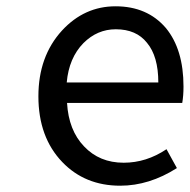

<svg xmlns="http://www.w3.org/2000/svg" viewBox="-20 -577 603 610"><path d="M178 -62Q102 -141 102 -271Q102 -398 177 -480Q248 -557 347 -557Q448 -557 507 -488Q563 -420 563 -302Q563 -273 559 -250H193Q198 -163 247 -112Q296 -60 373 -60Q445 -60 509 -103L542 -43Q454 13 362 13Q250 13 178 -62ZM192 -315H483Q483 -398 447 -441Q413 -484 348 -484Q289 -484 245 -440Q199 -393 192 -315Z"/></svg>

Font: Source Han Sans Regular
Style: Regular
Weight: 400
Designer: Ryoko NISHIZUKA  (kana & ideographs); Paul D. Hunt (Latin, Greek & Cyrillic); Wenlong ZHANG  (bopomofo); Sandoll Communi
Foundry: Adobe Systems Incorporated
Version: Version 1.00 January 18, 2024, initial release